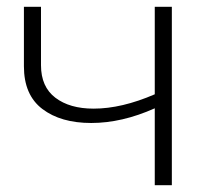

<svg xmlns="http://www.w3.org/2000/svg" viewBox="-20 -542 631 562"><path d="M247 -182Q158 -182 104 -223Q50 -264 50 -348V-522H100V-351Q100 -288 142 -256Q184 -224 254 -224Q336 -224 433 -266V-522H483V0H433V-225Q337 -182 247 -182Z"/></svg>

Font: Montserrat Light
Style: Regular
Weight: 300
Designer: Julieta Ulanovsky
Foundry: Julieta Ulanovsky
Version: Version 9.000; ttfautohint (v1.8.4.7-5d5b)